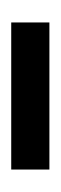

<svg xmlns="http://www.w3.org/2000/svg" viewBox="97 -847 108 342"><g transform="rotate(90 151.0 -676.0)"><path d="M282 -710V-642H20V-710Z"/></g></svg>

Font: Minipax
Style: Regular
Weight: 400
Designer: Raphaël Ronot
Foundry: Velvetyne Type Foundry
Version: Version 1.000